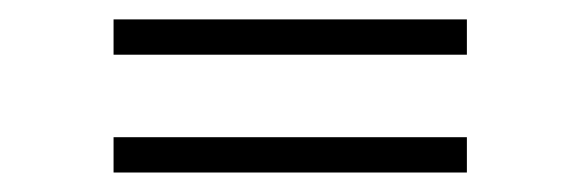

<svg xmlns="http://www.w3.org/2000/svg" viewBox="-20 -462 602 199"><path d="M463.9 -319.8V-283.2H97.7V-319.8ZM463.9 -441.9V-405.3H97.7V-441.9Z"/></svg>

Font: Flanker
Style: Regular
Weight: 400
Designer: Flanker
Foundry: Flanker
Version: Version 2.027